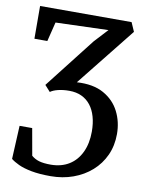

<svg xmlns="http://www.w3.org/2000/svg" viewBox="-89 -617 710 930"><g transform="rotate(10 266.0 -152.5)"><path d="M224.5 249.5Q169 249.5 130 242Q91 234.5 66 222.8Q41 211 27 199.5L35 35.5H97L120.5 167.5Q136.5 181.5 158.2 188Q180 194.5 217 194.5Q269 194 306.5 170.5Q344 147 364.2 103.8Q384.5 60.5 384.5 2.5Q384.5 -38 375.2 -70.5Q366 -103 348 -126Q330 -149 303.8 -161.2Q277.5 -173.5 243 -173.5Q212.5 -173.5 188.2 -167.5Q164 -161.5 150.5 -151.5L123.5 -181.5L317 -429.5L378.5 -496L119.5 -487.5L96 -392.5H32.5L32 -553.5H482L501.5 -509L271.5 -220.5Q351.5 -225.5 403.5 -196.5Q455.5 -167.5 481 -117.2Q506.5 -67 506.5 -7Q506.5 50.5 485 97.5Q463.5 144.5 425 178.5Q386.5 212.5 335.2 231Q284 249.5 224.5 249.5Z"/></g></svg>

Font: Merriweather Medium
Style: Regular
Weight: 500
Version: Version 2.100